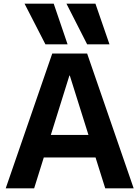

<svg xmlns="http://www.w3.org/2000/svg" viewBox="-20 -1020 755 1040"><path d="M226 -780 113 -1000H271L346 -780ZM452 -780 340 -1000H497L573 -780ZM11 0 263 -730H452L704 0H550L358 -611H356L165 0ZM158 -167V-289H558V-167Z"/></svg>

Font: M PLUS 1
Style: Bold
Weight: 700
Designer: Coji Morishita
Foundry: UNDERFOREST DESIGN
Version: Version 1.001